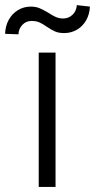

<svg xmlns="http://www.w3.org/2000/svg" viewBox="-66 -738 375 758"><path d="M86.9 -530.3H153.3V0H86.9ZM55.7 -711.9Q75.2 -711.9 89.8 -705.8Q104.5 -699.7 125 -687.5Q141.6 -676.3 154.8 -670.7Q168 -665 183.6 -665Q205.1 -665 220.5 -679.9Q235.8 -694.8 237.3 -717.8L289.1 -711.9Q287.6 -681.2 273.7 -657.2Q259.8 -633.3 237.1 -620.4Q214.4 -607.4 187.5 -607.4Q166 -607.4 151.4 -613.8Q136.7 -620.1 118.2 -632.8Q102.5 -644 89.4 -649.7Q76.2 -655.3 58.6 -655.3Q37.1 -655.3 22.5 -640.1Q7.8 -625 6.8 -602.5L-45.9 -604.5Q-44.9 -635.7 -31.2 -660.2Q-17.6 -684.6 5.1 -698.2Q27.8 -711.9 55.7 -711.9Z"/></svg>

Font: Pretendard JP Light
Style: Regular
Weight: 300
Designer: Base glyphs from Inter by Rasmus Andersson; Hangeul glyphs from Noto Sans CJK(Source Han Sans) by Jang Soo-young and Kan
Foundry: Kil Hyung-jin
Version: Version 1.309